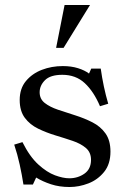

<svg xmlns="http://www.w3.org/2000/svg" viewBox="-20 -740 510 770"><path d="M139 -370Q139 -343 159.5 -327Q180 -311 212.5 -300Q245 -289 281.5 -277.5Q318 -266 350.5 -249.5Q383 -233 403 -205Q423 -177 423 -132Q423 -82 397.5 -50.5Q372 -19 334.5 -4.5Q297 10 259 10Q218 10 184.5 -1Q151 -12 125 -28L112 0H74Q68 -39 59 -80Q50 -121 37 -160L70 -170Q99 -112 133.5 -80.5Q168 -49 200.5 -37Q233 -25 258 -25Q292 -25 318.5 -43.5Q345 -62 345 -99Q345 -129 324.5 -146.5Q304 -164 271.5 -175Q239 -186 202.5 -197Q166 -208 133 -224Q100 -240 79.5 -267.5Q59 -295 59 -339Q59 -385 84 -415Q109 -445 148 -460Q187 -475 232 -475Q266 -475 293 -466.5Q320 -458 337 -445L346 -465H384Q389 -429 396.5 -393.5Q404 -358 414 -324L381 -314Q356 -373 320 -406.5Q284 -440 230 -440Q182 -440 160.5 -418.5Q139 -397 139 -370ZM205 -548 239 -720H341L235 -548Z"/></svg>

Font: Brygada 1918 Medium
Style: Regular
Weight: 500
Designer: Mateusz Machalski | Borys Kosmynka | Przemek Hoffer
Foundry: NIEPODLEGLA 2018
Version: Version 3.006